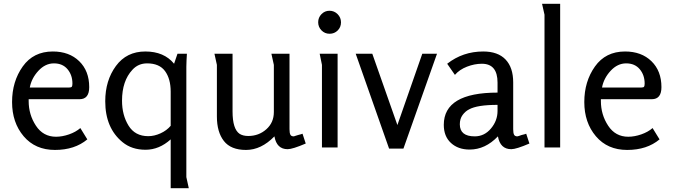

<svg xmlns="http://www.w3.org/2000/svg" viewBox="-20 -782 3568 1018"><path d="M260 -509Q347 -509 400 -457.5Q453 -406 453 -320Q453 -256 402 -256H132V-246Q132 -174 170.5 -115.5Q209 -57 277 -57Q310 -57 346 -69.5Q382 -82 406 -103L443 -43Q376 13 271.5 13Q167 13 105.5 -59.5Q44 -132 44 -241Q44 -350 100.5 -429.5Q157 -509 260 -509ZM138 -318H347Q358 -318 361 -322.5Q364 -327 364 -339Q364 -384 338 -415Q312 -446 266 -446Q220 -446 183.5 -406.5Q147 -367 138 -318Z M968 157 981 216H885V-43Q824 12 751.5 12Q679 12 630 -28Q538 -103 538 -245Q538 -355 594.5 -432Q651 -509 750.5 -509Q850 -509 903 -444L921 -497H971L969 -462Q968 -451 968 -428ZM627 -248Q627 -172 661.5 -116Q696 -60 766 -60Q798 -60 831 -75Q864 -90 885 -115V-296Q885 -364 855 -405Q825 -446 760 -446Q713 -446 682 -412Q627 -353 627 -248Z M1130 -438 1117 -497H1213V-191Q1213 -97 1251 -72Q1269 -61 1296 -61Q1352 -61 1392 -96.5Q1432 -132 1432 -188V-438Q1432 -438 1419 -497H1515V-97Q1515 -77 1519.5 -68Q1524 -59 1537 -59Q1538 -59 1540 -59.5Q1542 -60 1544 -61L1560 -66L1575 -70Q1582 -72 1584 -73L1601 -21Q1531 9 1505 9Q1447 9 1435 -59Q1365 13 1284.5 13Q1204 13 1167 -34.5Q1130 -82 1130 -164Z M1684.5 -621Q1667 -639 1667 -664Q1667 -689 1684.5 -707Q1702 -725 1727 -725Q1752 -725 1770 -707Q1788 -689 1788 -663.5Q1788 -638 1770.5 -620.5Q1753 -603 1727.5 -603Q1702 -603 1684.5 -621ZM1687 -438 1675 -497H1770V0H1687Z M2043 6 1866 -497H1954L2087 -119L2219 -497H2297L2119 6Z M2787 -21Q2717 9 2691 9Q2632 9 2620 -59Q2553 11 2470 11Q2409 11 2371 -24Q2333 -59 2333 -120Q2333 -291 2618 -291V-344Q2618 -444 2535 -444Q2496 -444 2456 -428.5Q2416 -413 2392 -385L2351 -444Q2434 -509 2542 -509Q2620 -509 2660.5 -466.5Q2701 -424 2701 -345V-97Q2701 -77 2705.5 -68Q2710 -59 2723 -59L2731 -61L2745 -66L2761 -70Q2769 -72 2770 -73ZM2418 -123Q2418 -59 2497 -59Q2548 -59 2583 -100.5Q2618 -142 2618 -194V-226Q2510 -226 2467 -202Q2447 -192 2432.5 -172Q2418 -152 2418 -123Z M2867 -704 2854 -762H2950V0H2867Z M3294 -509Q3381 -509 3434 -457.5Q3487 -406 3487 -320Q3487 -256 3436 -256H3166V-246Q3166 -174 3204.5 -115.5Q3243 -57 3311 -57Q3344 -57 3380 -69.5Q3416 -82 3440 -103L3477 -43Q3410 13 3305.5 13Q3201 13 3139.5 -59.5Q3078 -132 3078 -241Q3078 -350 3134.5 -429.5Q3191 -509 3294 -509ZM3172 -318H3381Q3392 -318 3395 -322.5Q3398 -327 3398 -339Q3398 -384 3372 -415Q3346 -446 3300 -446Q3254 -446 3217.5 -406.5Q3181 -367 3172 -318Z"/></svg>

Font: Rosario
Style: Regular
Weight: 400
Designer: Hector Gatti
Foundry: Omnibus-Type
Version: Version 1.002